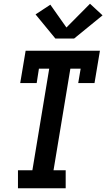

<svg xmlns="http://www.w3.org/2000/svg" viewBox="-20 -1006 568 1026"><path d="M76 0V-96H153L243 -639H188L176 -562H88L117 -735H514L485 -562H398L411 -639H356L266 -96H331V0ZM276 -800 170 -929 249 -981 335 -859 461 -986 528 -924 376 -800Z"/></svg>

Font: Iosevka Slab Oblique
Style: Bold
Weight: 700
Italic angle: -9°
Monospace: yes
Designer: Belleve Invis
Foundry: Belleve Invis
Version: Version 11.1.1; ttfautohint (v1.8.3)